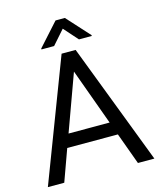

<svg xmlns="http://www.w3.org/2000/svg" viewBox="-130 -996 912 1089"><g transform="rotate(-15 326.0 -451.0)"><path d="M543 0 475.1 -186H177.7L110.4 0H14.2L285.2 -710.9H367.7L639.6 0ZM206.1 -263.2H447.3L326.7 -594.7ZM355.5 -901.9 476.6 -768.6V-763.7H401.4L328.1 -846.2L255.4 -763.7H181.2V-769L300.8 -901.9Z"/></g></svg>

Font: Vazirmatn RD FD
Style: Regular
Weight: 400
Designer: Saber Rastikerdar
Foundry: Saber Rastikerdar
Version: Version 33.003